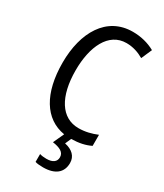

<svg xmlns="http://www.w3.org/2000/svg" viewBox="-235 -813 972 1141"><g transform="rotate(30 251.0 -242.5)"><path d="M390 138C390 91 358 62 306 51L324 10C377 9 418 0 455 -18V-94C416 -78 375 -67 329 -67C211 -67 143 -177 143 -357C143 -519 202 -648 325 -648C370 -648 410 -634 444 -614L476 -687C431 -712 379 -725 324 -725C145 -725 53 -565 53 -358C53 -149 133 -16 274 7L240 81C289 88 321 103 321 138C321 168 299 186 255 186C238 186 221 184 209 180V234C221 238 240 240 263 240C344 240 390 204 390 138Z"/></g></svg>

Font: Noto Sans Telugu Condensed
Style: Regular
Weight: 400
Width: 3
Designer: Jelle Bosma - Monotype Design Team
Foundry: Monotype Imaging Inc.
Version: Version 2.005